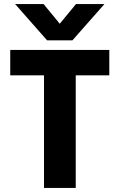

<svg xmlns="http://www.w3.org/2000/svg" viewBox="-20 -918 584 938"><path d="M334 -721H210L54 -898H193L272 -802L351 -898H490ZM514 -550H350V0H195V-550H30V-674H514Z"/></svg>

Font: Hind Mysuru
Style: Bold
Weight: 700
Designer: Manushi Parikh, Hitesh Malaviya
Foundry: Indian Type Foundry
Version: Version 0.703;PS 1.0;hotconv 1.0.86;makeotf.lib2.5.63406